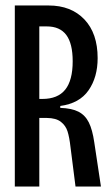

<svg xmlns="http://www.w3.org/2000/svg" viewBox="-20 -680 406 700"><path d="M34 -660H157.3Q239.3 -660 287.7 -609.2Q336 -558.3 336 -468Q336 -398.3 302.8 -350.7Q269.7 -303 199.7 -293.7V-286.7Q241.7 -285.3 266.2 -272.7Q290.7 -260 303.8 -233.7Q317 -207.3 323.7 -161L348 0H255.3L237 -144Q233 -179.7 226.3 -200.8Q219.7 -222 202 -235.8Q184.3 -249.7 150.3 -250H123.3V0H34ZM245 -456.7Q245 -521.3 221.7 -552.5Q198.3 -583.7 150.7 -583.7H123.3V-319.3H134.7Q190.7 -319.3 217.8 -353.2Q245 -387 245 -456.7Z"/></svg>

Font: Bricolage Grotesque 96pt Condensed ExBd
Style: Regular
Weight: 800
Width: 3
Designer: Mathieu Triay
Foundry: Atelier Triay
Version: Version 1.001;Glyphs 3.2 (3207)